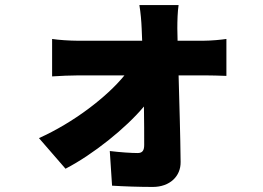

<svg xmlns="http://www.w3.org/2000/svg" viewBox="-20 -648 1040 759"><path d="M686 -628H531C536 -598 539 -563 540 -536C541 -520 541 -504 542 -487H286C258 -487 210 -490 186 -494V-346C217 -348 260 -350 290 -350H472C402 -264 270 -163 134 -102L239 19C349 -38 478 -142 549 -227C550 -169 550 -116 550 -75C550 -53 543 -43 524 -43C500 -43 454 -46 414 -51L423 86C471 89 531 91 584 91C651 91 695 49 694 -8C693 -114 689 -236 686 -350H792C815 -350 848 -349 875 -348V-494C856 -491 814 -487 785 -487H682C682 -504 681 -520 681 -536C681 -565 682 -602 686 -628Z"/></svg>

Font: Source Han Sans HK Heavy
Style: Regular
Weight: 900
Designer: Ryoko NISHIZUKA 西塚涼子 (kana, bopomofo & ideographs); Paul D. Hunt (Latin, Greek & Cyrillic); Sandoll Communications 산돌커뮤니
Foundry: Adobe
Version: Version 2.000;hotconv 1.0.107;makeotfexe 2.5.65593